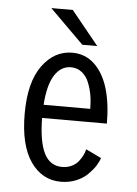

<svg xmlns="http://www.w3.org/2000/svg" viewBox="-51 -724 552 775"><g transform="rotate(5 225.0 -336.5)"><path d="M323.5 -547.5H263L125.5 -684H212.5ZM378 -98.5Q373 -82.5 361.8 -65.2Q350.5 -48 332.2 -30Q314 -12 285.8 -0.5Q257.5 11 224.5 11Q148.5 11 102 -56Q55.5 -123 55.5 -250.5Q55.5 -377.5 104.2 -444.8Q153 -512 226 -512Q279.5 -512 316.8 -476Q354 -440 371.8 -379.5Q389.5 -319 389.5 -239H127Q128 -144 151.5 -96.5Q175 -49 224.5 -49Q245.5 -49 262.5 -57Q279.5 -65 290 -78Q300.5 -91 306.5 -103.5Q312.5 -116 315.5 -128.5ZM225.5 -453Q185 -453 159.5 -413.2Q134 -373.5 128.5 -292.5H317.5Q317.5 -322 312.8 -348.8Q308 -375.5 298 -399.8Q288 -424 269.2 -438.5Q250.5 -453 225.5 -453Z"/></g></svg>

Font: League Mono Condensed Light
Style: Regular
Weight: 300
Width: 1
Designer: Tyler Finck
Foundry: The League of Moveable Type / Tyler Finck
Version: Version 2.210